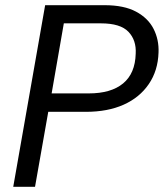

<svg xmlns="http://www.w3.org/2000/svg" viewBox="-20 -720 631 740"><path d="M31 0 154 -700H383Q458 -700 504.5 -675Q551 -650 572 -608.5Q593 -567 591 -518Q589 -448 553.5 -396Q518 -344 456.5 -316.5Q395 -289 311 -289H166L115 0ZM179 -360H322Q408 -360 454.5 -398.5Q501 -437 503 -513Q506 -565 475 -597.5Q444 -630 369 -630H226Z"/></svg>

Font: DM Sans 16pt
Style: Italic
Weight: 400
Italic angle: -10°
Version: Version 4.004;gftools[0.9.30]